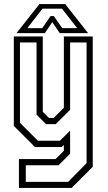

<svg xmlns="http://www.w3.org/2000/svg" viewBox="-20 -718 528 938"><path d="M150.5 0 47.5 -103V-540H189V-172L219.5 -141.5H242L292 -191.5V-540H433V97L330 200H72.5V59H251.5L292 18.5V-10L282 0ZM106 170.5H313L403 79V-510.5H322.5V-181.5L252 -111.5H205L158.5 -158V-510.5H77.5V-118L165 -30.5H273L322.5 -80V33L266 89.5H106ZM172.5 -698H298.5L410.5 -556H272L235.5 -610L199 -556H60.5ZM187.5 -675.5 113.5 -580.5H186.5L227 -639.5H243L284 -580.5H357L283 -675.5Z"/></svg>

Font: Tourney Condensed Light
Style: Regular
Weight: 300
Width: 3
Designer: Tyler Finck
Foundry: Etcetera Type Co
Version: Version 1.010; ttfautohint (v1.8.3)